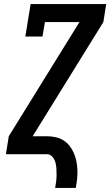

<svg xmlns="http://www.w3.org/2000/svg" viewBox="-20 -755 540 940"><path d="M250 165Q253 149 255 133Q257 117 257 100.5Q257 84 256 68Q255 52 250.5 37.5Q246 23 235.5 11.5Q225 0 209 0H9L23 -88L369 -647H200L188 -576H104L130 -735H500L486 -647L140 -88H209Q231 -88 252 -83.5Q273 -79 290.5 -68Q308 -57 320.5 -41Q333 -25 341.5 -5.5Q350 14 354 34.5Q358 55 359 77Q360 99 357.5 121Q355 143 351 165Z"/></svg>

Font: Iosevka Slab Semibold
Style: Italic
Weight: 600
Italic angle: -9°
Monospace: yes
Designer: Belleve Invis
Foundry: Belleve Invis
Version: Version 11.1.1; ttfautohint (v1.8.3)